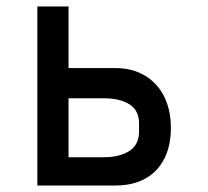

<svg xmlns="http://www.w3.org/2000/svg" viewBox="-20 -571 640 591"><path d="M95 -551H191V-361.5H335Q386.5 -361.5 425.2 -338.8Q464 -316 485 -274.5Q506 -233 506 -177.5Q506 -122 485.5 -82Q465 -42 426.8 -21Q388.5 0 336 0H95ZM408 -166V-191Q408 -231.5 378.2 -250Q348.5 -268.5 299.5 -268.5H191V-87H299.5Q348 -87 378 -106.2Q408 -125.5 408 -166Z"/></svg>

Font: JuliaMono SemiBold
Style: Regular
Weight: 600
Monospace: yes
Designer: cormullion
Foundry: corm
Version: Version 0.055; ttfautohint (v1.8.4)